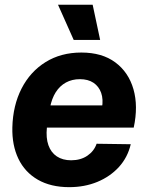

<svg xmlns="http://www.w3.org/2000/svg" viewBox="-20 -763 624 793"><path d="M266 10Q189.7 10 136.2 -20.8Q82.7 -51.7 56 -107.3Q29.3 -163 31 -236.7Q33.3 -327.3 69 -397.2Q104.7 -467 168.2 -506.5Q231.7 -546 316 -546Q401.7 -546 456.3 -505.3Q511 -464.7 531.2 -394.5Q551.3 -324.3 532.3 -236H173.7Q169.3 -193.3 180 -163.2Q190.7 -133 214.8 -117Q239 -101 273.7 -101Q313.3 -101 341 -120Q368.7 -139 379 -169.3L520 -167.3Q507.3 -113 471.2 -73.3Q435 -33.7 382.2 -11.8Q329.3 10 266 10ZM186.3 -317.7 177.7 -327.7H410.3L401 -316.3Q407.3 -352.7 397.8 -379.5Q388.3 -406.3 366 -421.2Q343.7 -436 310 -436Q277.7 -436 252.3 -422.2Q227 -408.3 210.3 -382.2Q193.7 -356 186.3 -317.7ZM284.4 -598.1 219.6 -743.4H362.7L393.6 -598.1Z"/></svg>

Font: Mona Sans ExtraLight
Style: Italic
Weight: 200
Italic angle: -11.6951°
Designer: Deni Anggara
Foundry: GitHub
Version: Version 2.000